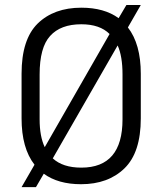

<svg xmlns="http://www.w3.org/2000/svg" viewBox="-20 -730 649 769"><path d="M492.2 -620.1Q543.9 -553.7 543.9 -434.6V-255.9Q543.9 -119.1 478.5 -55.7Q413.1 7.8 304.7 7.8Q212.9 7.8 155.3 -34.2L124 19.5H66.4L118.2 -70.3Q66.4 -136.7 66.4 -255.9V-434.6Q66.4 -572.3 130.9 -635.7Q196.3 -699.2 305.7 -699.2Q397.5 -699.2 455.1 -657.2L486.3 -710H543.9ZM159.2 -140.6 418.9 -593.8Q379.9 -632.8 305.7 -632.8Q222.7 -632.8 180.7 -585.9Q138.7 -540 138.7 -431.6V-252Q138.7 -183.6 159.2 -140.6ZM451.2 -547.9 191.4 -95.7Q231.4 -58.6 305.7 -58.6Q470.7 -58.6 470.7 -252V-431.6Q470.7 -504.9 451.2 -547.9Z"/></svg>

Font: Altinn-DIN
Style: Regular
Weight: 400
Designer: Charles Nix
Foundry: Altinn
Version: Version 2.00